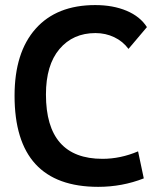

<svg xmlns="http://www.w3.org/2000/svg" viewBox="-20 -723 626 753"><path d="M365.2 9.8Q37.1 9.8 37.1 -347.7Q37.1 -517.1 119.6 -610.1Q202.1 -703.1 353.5 -703.1Q423.3 -703.1 476.6 -680.7Q529.8 -658.2 556.2 -616.7L483.9 -531.2Q461.9 -561 428 -577.1Q394 -593.3 354.5 -593.3Q266.1 -593.3 213.1 -530.5Q160.2 -467.8 160.2 -352.5Q160.2 -100.1 381.8 -100.1Q452.6 -100.1 521.5 -129.4L543.9 -23.4Q459 9.8 365.2 9.8Z"/></svg>

Font: Cascadia Mono NF SemiBold
Style: Regular
Weight: 600
Monospace: yes
Designer: Aaron Bell
Foundry: Saja Typeworks
Version: Version 2404.023; ttfautohint (v1.8.4)